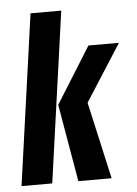

<svg xmlns="http://www.w3.org/2000/svg" viewBox="-48 -670 504 708"><g transform="rotate(-5 203.5 -316.0)"><path d="M3.1 0 91.7 -631.9H205.4L116.8 0ZM213.4 0 164 -286.6 294 -495H407L272.5 -284.9L336.6 0Z"/></g></svg>

Font: Alumni Sans Thin
Style: Italic
Weight: 100
Italic angle: -8°
Designer: Robert E. Leuschke
Foundry: Robert E. Leuschke
Version: Version 1.016